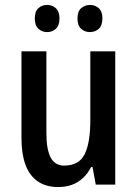

<svg xmlns="http://www.w3.org/2000/svg" viewBox="-20 -748 556 778"><path d="M447 -540V0H368L355 -71H349Q336 -45 316 -26.5Q296 -8 271 1Q246 10 217 10Q166 10 132.5 -13.5Q99 -37 83 -81Q67 -125 67 -188V-540H168V-209Q168 -142 185.5 -109.5Q203 -77 240 -77Q300 -77 323 -123Q346 -169 346 -262V-540ZM121 -673Q121 -702 135.5 -715Q150 -728 171 -728Q192 -728 206.5 -714.5Q221 -701 221 -674Q221 -645 206.5 -631.5Q192 -618 171 -618Q150 -618 135.5 -631.5Q121 -645 121 -673ZM294 -673Q294 -702 309 -715Q324 -728 345 -728Q366 -728 380.5 -714.5Q395 -701 395 -674Q395 -645 380.5 -631.5Q366 -618 344 -618Q323 -618 308.5 -631.5Q294 -645 294 -673Z"/></svg>

Font: Noto Sans Bengali Condensed Medium
Style: Regular
Weight: 500
Width: 3
Designer: Jelle Bosma - Monotype Design Team
Foundry: Monotype Imaging Inc.
Version: Version 2.003